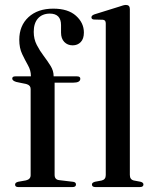

<svg xmlns="http://www.w3.org/2000/svg" viewBox="-20 -757 625 777"><path d="M201 -49.5Q201 -30 219.5 -28L274 -21.5Q287.5 -20.5 287.5 -10.5Q287.5 0 273.5 0H54Q41 0 41 -10Q41 -18.5 54 -21.5L85 -27Q104 -31.5 104 -48V-397Q104 -411.5 88 -416.5L45.5 -425.5Q29.5 -430.5 29.5 -439Q29.5 -448 42 -448H105V-450Q105 -472 93.2 -492.8Q81.5 -513.5 69.8 -538Q58 -562.5 58 -596Q58 -653 95.2 -687.5Q132.5 -722 195.5 -722Q255.5 -722 287.5 -693.2Q319.5 -664.5 319.5 -625.5Q319.5 -600 306.8 -586.8Q294 -573.5 274 -573.5Q253.5 -573.5 240.2 -587.2Q227 -601 227 -625V-655.5Q227 -702 181 -702Q150.5 -701.5 133.5 -682.2Q116.5 -663 116.5 -628Q116.5 -599 128.8 -575.2Q141 -551.5 156.8 -530.8Q172.5 -510 184.8 -490.2Q197 -470.5 197 -449.5V-448H291.5Q305 -448 305 -438.5Q305 -422.5 276.5 -422.5H201ZM505.5 -720.5V-49Q505.5 -30 522 -26.5L548.5 -21.5Q560.5 -18.5 560.5 -10.5Q560.5 0 546 0H366Q352 0 352 -10.5Q352 -18 364.5 -21.5L391.5 -26.5Q408 -30.5 408 -48.5V-662.5Q408 -676 396.5 -677L360 -678Q350 -679 350 -687Q350 -694.5 362.5 -699L462 -730Q481 -737 489.5 -737Q505.5 -737 505.5 -720.5Z"/></svg>

Font: Fraunces 72pt S000
Style: Regular
Weight: 400
Version: Version 1.000; ttfautohint (v1.8.3)